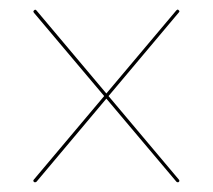

<svg xmlns="http://www.w3.org/2000/svg" viewBox="-20 -540 442 399"><path d="M50.5 -162Q48 -164.5 50.5 -167L346.5 -518.5Q347.5 -519.5 348.8 -520Q350 -520.5 351 -519Q352.5 -518 352.8 -516.8Q353 -515.5 351.5 -514L56 -162.5Q55 -161.5 53.2 -161.2Q51.5 -161 50.5 -162ZM351.5 -162Q351 -161 349.2 -161.2Q347.5 -161.5 346.5 -162.5L50.5 -513.5Q49 -515.5 49.5 -516.8Q50 -518 51.5 -519Q53.5 -521 56 -518L351.5 -167Q352.5 -166 352.8 -164.5Q353 -163 351.5 -162Z"/></svg>

Font: Fraunces 120pt
Style: Regular
Weight: 400
Version: Version 1.000;[b76b70a41]